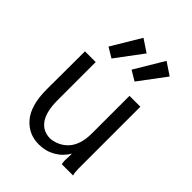

<svg xmlns="http://www.w3.org/2000/svg" viewBox="-206 -800 912 912"><g transform="rotate(45 250.0 -344.0)"><path d="M63 -457H135V-202Q135 -158 143 -128.5Q151 -99 165.5 -81Q180 -63 198.5 -55Q217 -47 239 -47Q263 -49 285 -59Q307 -69 324.5 -87.5Q342 -106 352 -135Q362 -164 362 -205V-457H435V-41Q435 -18 440 0H364Q363 -7 362 -15.5Q361 -24 362 -35L363 -70Q341 -32 303.5 -10.5Q266 11 221 11Q186 11 158 -1.5Q130 -14 107.5 -40Q85 -66 73.5 -106Q62 -146 62 -202ZM214 -699 277 -657 176 -522 126 -552ZM369 -699 432 -657 331 -522 281 -552Z"/></g></svg>

Font: Inconsolata
Style: Regular
Weight: 400
Designer: Raph Levien, Kirill Tkachev
Foundry: Cyreal
Version: Version 1.013